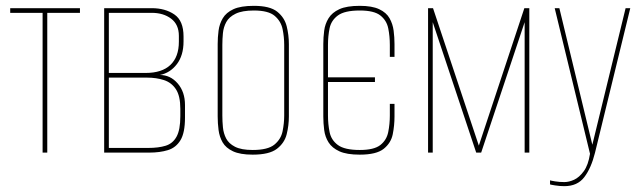

<svg xmlns="http://www.w3.org/2000/svg" viewBox="-20 -523 2199 658"><path d="M126 0V-479H15V-495H254V-479H142V0Z M337 0V-495H500Q546 -495 577.5 -473.5Q609 -452 609 -398V-381Q609 -333 586 -303Q563 -273 528 -266Q564 -266 589 -237Q614 -208 614 -163V-120Q614 -68 598.5 -42.5Q583 -17 555.5 -8.5Q528 0 491 0ZM353 -273H479Q535 -273 564 -300.5Q593 -328 593 -380V-400Q593 -439 566.5 -459Q540 -479 500 -479H353ZM353 -16H488Q523 -16 547.5 -23.5Q572 -31 585 -54.5Q598 -78 598 -125V-150Q598 -194 583 -217Q568 -240 542 -248.5Q516 -257 484 -257H353Z M846 7Q803 7 778.5 -4.5Q754 -16 743 -35Q732 -54 729 -77.5Q726 -101 726 -124V-372Q726 -395 729 -418Q732 -441 743.5 -460.5Q755 -480 780 -491.5Q805 -503 850 -503Q905 -503 930 -483Q955 -463 962.5 -433Q970 -403 970 -372V-124Q970 -93 962.5 -63Q955 -33 929 -13Q903 7 846 7ZM846 -9Q898 -9 920.5 -27.5Q943 -46 948.5 -73.5Q954 -101 954 -127V-369Q954 -396 948.5 -423Q943 -450 921.5 -468.5Q900 -487 850 -487Q810 -487 787.5 -476Q765 -465 755.5 -447.5Q746 -430 744 -409.5Q742 -389 742 -369V-127Q742 -107 744 -86.5Q746 -66 755 -48.5Q764 -31 785.5 -20Q807 -9 846 -9Z M1213 7Q1168 7 1143 -4.5Q1118 -16 1106 -35Q1094 -54 1091 -77.5Q1088 -101 1088 -124V-372Q1088 -395 1091 -418Q1094 -441 1106 -460.5Q1118 -480 1143 -491.5Q1168 -503 1213 -503Q1255 -503 1279.5 -491.5Q1304 -480 1315 -460.5Q1326 -441 1329 -418Q1332 -395 1332 -372V-328H1316V-369Q1316 -399 1310.5 -426Q1305 -453 1283.5 -470Q1262 -487 1213 -487Q1161 -487 1138 -470Q1115 -453 1109.5 -426Q1104 -399 1104 -369V-258H1265V-242H1104V-127Q1104 -98 1109.5 -70.5Q1115 -43 1138 -26Q1161 -9 1213 -9Q1262 -9 1283.5 -26Q1305 -43 1310.5 -70.5Q1316 -98 1316 -127V-167H1332V-124Q1332 -93 1326 -63Q1320 -33 1295 -13Q1270 7 1213 7Z M1447 0V-495H1464L1621 -24L1777 -495H1794V0H1778V-447L1629 0H1612L1463 -447V0Z M1914 115Q1899 115 1883 112.5Q1867 110 1865 109V95Q1867 96 1882 98.5Q1897 101 1914 101Q1930 101 1947.5 93Q1965 85 1980.5 64Q1996 43 2002 4L1881 -495H1897L2010 -27L2124 -495H2140L2019 1Q2006 53 1982.5 84Q1959 115 1914 115Z"/></svg>

Font: Alumni Sans Pinstripe
Style: Regular
Weight: 400
Designer: Robert E. Leuschke
Foundry: Robert E. Leuschke
Version: Version 1.010; ttfautohint (v1.8.4.7-5d5b)